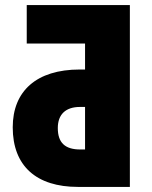

<svg xmlns="http://www.w3.org/2000/svg" viewBox="-20 -734 595 754"><path d="M286 0H490V-714H85V-563H314V-461H293C123 -461 30 -376 30 -234C30 -82 123 0 286 0ZM295 -147C235 -147 207 -174 207 -231C207 -285 238 -314 294 -314H314V-147Z"/></svg>

Font: Noto Sans Condensed Black
Style: Regular
Weight: 900
Width: 3
Designer: Monotype Design Team
Foundry: Monotype Imaging Inc.
Version: Version 2.013